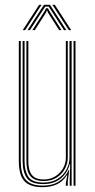

<svg xmlns="http://www.w3.org/2000/svg" viewBox="-20 -770 395 796"><path d="M156.8 6Q133.8 6 117 1.4Q100.2 -3.2 88.9 -12.1Q77.5 -21 70.8 -34.1Q64 -47.2 61 -64.4Q58 -81.5 58 -102.5V-600H66V-102.5Q66 -78 70.4 -59Q74.8 -40 85.1 -27Q95.5 -14 113.2 -7.2Q131 -0.5 157.8 -0.5Q199 -0.5 225.9 -18.9Q252.8 -37.2 265.2 -66.2H267.2L261 -19.5V0H253V-12.8L259 -43.5H257Q240.8 -17 214.8 -5.5Q188.8 6 156.8 6ZM285 0V-600H293V0ZM161.2 -19.5Q140.5 -19.5 126.6 -25.1Q112.8 -30.8 104.6 -41.4Q96.5 -52 93 -67.5Q89.5 -83 89.5 -102.5V-600H97.5V-102.5Q97.5 -78.5 103.2 -61.4Q109 -44.2 122.9 -35.1Q136.8 -26 161.5 -26Q188.8 -26 209.2 -38.9Q229.8 -51.8 241.4 -72.2Q253 -92.8 253 -115.5V-600H261V-115.5Q261 -93 249.4 -70.9Q237.8 -48.8 215.5 -34.1Q193.2 -19.5 161.2 -19.5ZM159.2 -6.8Q109.5 -6.8 91.6 -31.8Q73.8 -56.8 73.8 -102.5V-600H81.8V-102.5Q81.8 -61.8 97.5 -37.5Q113.2 -13.2 160 -13.2Q194.8 -13.2 218.8 -28.4Q242.8 -43.5 255.4 -67Q268 -90.5 268 -115.5V-600H277V0H269V-28.5L271 -89.8H269Q260.2 -53.5 232 -30.1Q203.8 -6.8 159.2 -6.8ZM74.2 -645 142.2 -750H152.2L84.2 -645ZM94.2 -645 162.2 -750H187.2L255.2 -645H245.2L191.8 -727.5L181.8 -742.5H167.8L157.5 -727.5L104.2 -645ZM114.2 -645 164 -722.8 170.8 -735.8H178.8L185.8 -722.8L235.2 -645H225.2L178.5 -718.2L175.8 -726H173.8L171 -718.2L124.2 -645ZM265.2 -645 197.2 -750H207.2L275.2 -645Z"/></svg>

Font: Big Shoulders Inline Text Thin Thin
Style: Regular
Weight: 250
Version: Version 2.002